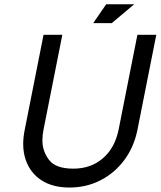

<svg xmlns="http://www.w3.org/2000/svg" viewBox="-20 -859 744 889"><path d="M616.2 -697.8H703.6L616.7 -259.3Q600.6 -178.7 555.9 -118.4Q511.2 -58.1 445.6 -24.4Q379.9 9.3 301.8 9.3Q223.6 9.3 171.9 -24.4Q120.1 -58.1 99.1 -118.7Q87.4 -152.3 87.4 -192.4Q87.4 -223.6 94.7 -259.3L181.6 -697.8H268.6L181.6 -259.3Q176.3 -232.4 176.3 -209Q176.3 -159.2 207 -118.7Q237.8 -78.1 319.3 -78.1Q400.9 -78.1 456.5 -126.2Q512.2 -174.3 529.3 -259.3ZM411.6 -752 471.7 -839.4H601.6L497.6 -752Z"/></svg>

Font: Qaz
Style: Italic
Weight: 400
Italic angle: -11.25°
Designer: GGBotNet
Foundry: f0n7
Version: 0.70